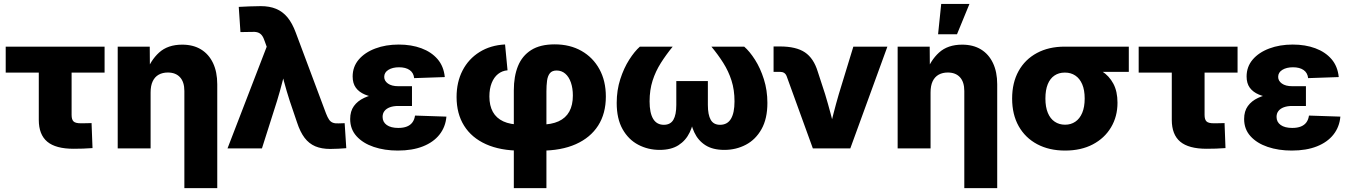

<svg xmlns="http://www.w3.org/2000/svg" viewBox="-20 -762 6928 986"><path d="M357.9 2Q266.1 2 222.7 -34.4Q179.2 -70.8 179.2 -146.5V-389.2H9.3V-522.5H517.1V-389.2H347.7V-171.9Q347.7 -147.9 357.7 -138.4Q367.7 -128.9 394.5 -128.9Q408.2 -128.9 422.9 -129.2Q437.5 -129.4 450.2 -129.9L455.1 -1.5Q430.7 0.5 406.2 1.2Q381.8 2 357.9 2Z M753.4 -287.1V0H584.5V-522.5H749L750 -384.3H729Q752.4 -451.7 797.1 -492.2Q841.8 -532.7 915.5 -532.7Q972.2 -532.7 1012.2 -508.3Q1052.2 -483.9 1074 -438.2Q1095.7 -392.6 1095.7 -329.1V204.1H926.8V-294.9Q926.8 -340.8 904.5 -365.2Q882.3 -389.6 841.8 -389.6Q814.9 -389.6 794.9 -378.4Q774.9 -367.2 764.2 -344.5Q753.4 -321.8 753.4 -287.1Z M1148.4 0 1349.6 -522 1339.8 -549.3Q1333.5 -569.3 1324.7 -580.6Q1315.9 -591.8 1302.7 -595.7Q1289.6 -599.6 1269.5 -598.1L1214.8 -597.2L1206.1 -726.6Q1231.9 -728 1261.5 -729.2Q1291 -730.5 1319.3 -730.5Q1364.3 -730.5 1397.9 -716.6Q1431.6 -702.6 1456.3 -672.9Q1481 -643.1 1499 -594.2L1654.3 -179.2Q1662.1 -159.2 1669.9 -147.7Q1677.7 -136.2 1689.5 -131.8Q1701.2 -127.4 1719.2 -128.4L1750 -129.4L1758.3 -1Q1739.3 0.5 1718 1.7Q1696.8 2.9 1675.8 2.9Q1631.3 2.9 1599.1 -10.7Q1566.9 -24.4 1544.2 -54.2Q1521.5 -84 1505.4 -133.3L1467.8 -244.1Q1451.7 -293.9 1438.2 -344.5Q1424.8 -395 1412.1 -447.3H1457Q1443.8 -395 1430.9 -344.5Q1418 -293.9 1402.8 -244.1L1325.2 0Z M2022.9 11.2Q1954.6 11.2 1899.2 -7.6Q1843.8 -26.4 1811 -62.5Q1778.3 -98.6 1778.3 -150.9Q1778.3 -190.9 1797.4 -217.3Q1816.4 -243.7 1849.9 -259.3Q1883.3 -274.9 1926 -281.5Q1968.8 -288.1 2016.1 -288.1H2095.7V-217.8H2024.9Q2000.5 -217.8 1982.4 -211.2Q1964.4 -204.6 1954.6 -192.1Q1944.8 -179.7 1944.8 -161.6Q1944.8 -135.3 1966.1 -120.1Q1987.3 -105 2025.4 -105Q2051.8 -105 2069.8 -112.3Q2087.9 -119.6 2098.1 -133.8Q2108.4 -147.9 2111.3 -168.5L2272.5 -163.1Q2268.1 -110.4 2237.1 -71Q2206.1 -31.7 2151.9 -10.3Q2097.7 11.2 2022.9 11.2ZM2021.5 -253.9Q1969.2 -253.9 1926.8 -258.8Q1884.3 -263.7 1854 -276.4Q1823.7 -289.1 1807.4 -311.5Q1791 -334 1791 -369.1Q1791 -419.4 1822.3 -456.1Q1853.5 -492.7 1907.2 -512.9Q1960.9 -533.2 2027.8 -533.2Q2092.3 -533.2 2143.8 -514.2Q2195.3 -495.1 2227.1 -458.3Q2258.8 -421.4 2264.2 -366.2L2106.9 -360.8Q2104 -388.2 2083.7 -402.3Q2063.5 -416.5 2029.3 -416.5Q1996.1 -416.5 1974.6 -403.3Q1953.1 -390.1 1953.1 -367.2Q1953.1 -346.7 1972.2 -333Q1991.2 -319.3 2025.4 -319.3H2095.7V-253.9Z M2618.7 204.1V-298.3Q2618.7 -370.1 2640.1 -422.9Q2661.6 -475.6 2707.8 -504.9Q2753.9 -534.2 2828.6 -534.2Q2907.2 -534.2 2966.3 -500.5Q3025.4 -466.8 3058.3 -406.7Q3091.3 -346.7 3091.3 -266.1Q3091.3 -179.2 3051.8 -117.2Q3012.2 -55.2 2937.3 -21.7Q2862.3 11.7 2756.3 11.7H2654.3Q2549.3 11.7 2475.6 -21.5Q2401.9 -54.7 2363.3 -116.5Q2324.7 -178.2 2324.7 -263.7Q2324.7 -340.8 2355.5 -400.1Q2386.2 -459.5 2442.4 -494.6Q2498.5 -529.8 2573.7 -533.7L2586.4 -400.9Q2559.1 -398.9 2537.8 -382.1Q2516.6 -365.2 2504.9 -335.7Q2493.2 -306.2 2493.2 -266.6Q2493.2 -219.7 2511 -187.5Q2528.8 -155.3 2564.7 -138.7Q2600.6 -122.1 2654.3 -122.1H2756.3Q2811.5 -122.1 2848.4 -138.9Q2885.3 -155.8 2903.6 -189Q2921.9 -222.2 2921.9 -271.5Q2921.9 -308.6 2911.9 -337.9Q2901.9 -367.2 2883.1 -383.5Q2864.3 -399.9 2838.4 -399.9Q2814.9 -399.9 2803.7 -385.7Q2792.5 -371.6 2789.3 -347.2Q2786.1 -322.8 2786.1 -292.5V204.1Z M3367.7 7.8Q3308.1 7.8 3257.8 -18.6Q3207.5 -44.9 3177.2 -98.6Q3147 -152.3 3147 -233.4Q3147 -298.3 3165.3 -355.2Q3183.6 -412.1 3211.2 -455.3Q3238.8 -498.5 3266.1 -522.5H3434.6Q3400.9 -481.4 3373.8 -438.7Q3346.7 -396 3331.3 -347.9Q3315.9 -299.8 3315.9 -241.2Q3315.9 -182.1 3334.2 -151.6Q3352.5 -121.1 3389.2 -121.1Q3422.9 -121.1 3438 -146.7Q3453.1 -172.4 3453.1 -223.1V-345.7H3615.2V-223.1Q3615.2 -172.4 3629.9 -146.7Q3644.5 -121.1 3677.7 -121.1Q3715.3 -121.1 3733.6 -151.6Q3752 -182.1 3752 -241.2Q3752 -300.3 3736.6 -348.4Q3721.2 -396.5 3694.3 -439Q3667.5 -481.4 3633.3 -522.5H3801.8Q3829.6 -498.5 3857.2 -455.3Q3884.8 -412.1 3902.8 -355.2Q3920.9 -298.3 3920.9 -233.4Q3920.9 -152.3 3890.6 -98.6Q3860.4 -44.9 3810.1 -18.6Q3759.8 7.8 3699.7 7.8Q3640.1 7.8 3602.5 -16.4Q3564.9 -40.5 3545.4 -82.5Q3525.9 -124.5 3520.5 -177.2H3546.9Q3542 -124 3522 -82.3Q3502 -40.5 3464.4 -16.4Q3426.8 7.8 3367.7 7.8Z M4154.3 0 4020 -370.1Q4015.6 -381.8 4007.1 -387.5Q3998.5 -393.1 3984.4 -393.1H3952.6V-523.4H3985.4Q4068.4 -523.4 4113.5 -493.2Q4158.7 -462.9 4179.7 -393.6L4217.3 -278.3Q4232.4 -228.5 4245.8 -177.7Q4259.3 -127 4272.5 -75.2H4234.4Q4247.1 -127 4260 -177.5Q4272.9 -228 4287.6 -278.3L4362.3 -522.5H4537.1L4346.7 0Z M4758.8 -287.1V0H4589.8V-522.5H4754.4L4755.4 -384.3H4734.4Q4757.8 -451.7 4802.5 -492.2Q4847.2 -532.7 4920.9 -532.7Q4977.5 -532.7 5017.6 -508.3Q5057.6 -483.9 5079.3 -438.2Q5101.1 -392.6 5101.1 -329.1V204.1H4932.1V-294.9Q4932.1 -340.8 4909.9 -365.2Q4887.7 -389.6 4847.2 -389.6Q4820.3 -389.6 4800.3 -378.4Q4780.3 -367.2 4769.5 -344.5Q4758.8 -321.8 4758.8 -287.1ZM4797.4 -585.9 4813.5 -741.7H4958.5L4894.5 -585.9Z M5449.7 11.2Q5367.7 11.2 5306.4 -21.5Q5245.1 -54.2 5211.4 -114Q5177.7 -173.8 5177.7 -255.9Q5177.7 -337.4 5210.9 -397.2Q5244.1 -457 5304.9 -489.7Q5365.7 -522.5 5447.3 -522.5H5776.9V-393.1H5546.9L5447.3 -389.2Q5417.5 -389.2 5395 -374Q5372.6 -358.9 5360.6 -329.3Q5348.6 -299.8 5348.6 -255.9Q5348.6 -212.4 5361.1 -182.4Q5373.5 -152.3 5396.5 -137Q5419.4 -121.6 5449.7 -121.6Q5479.5 -121.6 5502.2 -137Q5524.9 -152.3 5537.6 -182.4Q5550.3 -212.4 5550.3 -255.9Q5550.3 -299.8 5537.6 -329.3Q5524.9 -358.9 5502.2 -374Q5479.5 -389.2 5449.7 -389.2V-441.9Q5503.9 -441.9 5552.5 -431.2Q5601.1 -420.4 5638.7 -396.2Q5676.3 -372.1 5697.5 -332.3Q5718.8 -292.5 5718.8 -234.4Q5718.8 -163.6 5685.5 -107.9Q5652.3 -52.2 5592 -20.5Q5531.7 11.2 5449.7 11.2Z M6176.3 2Q6084.5 2 6041 -34.4Q5997.6 -70.8 5997.6 -146.5V-389.2H5827.6V-522.5H6335.4V-389.2H6166V-171.9Q6166 -147.9 6176 -138.4Q6186 -128.9 6212.9 -128.9Q6226.6 -128.9 6241.2 -129.2Q6255.9 -129.4 6268.6 -129.9L6273.4 -1.5Q6249 0.5 6224.6 1.2Q6200.2 2 6176.3 2Z M6613.8 11.2Q6545.4 11.2 6490 -7.6Q6434.6 -26.4 6401.9 -62.5Q6369.1 -98.6 6369.1 -150.9Q6369.1 -190.9 6388.2 -217.3Q6407.2 -243.7 6440.7 -259.3Q6474.1 -274.9 6516.8 -281.5Q6559.6 -288.1 6606.9 -288.1H6686.5V-217.8H6615.7Q6591.3 -217.8 6573.2 -211.2Q6555.2 -204.6 6545.4 -192.1Q6535.6 -179.7 6535.6 -161.6Q6535.6 -135.3 6556.9 -120.1Q6578.1 -105 6616.2 -105Q6642.6 -105 6660.6 -112.3Q6678.7 -119.6 6689 -133.8Q6699.2 -147.9 6702.1 -168.5L6863.3 -163.1Q6858.9 -110.4 6827.9 -71Q6796.9 -31.7 6742.7 -10.3Q6688.5 11.2 6613.8 11.2ZM6612.3 -253.9Q6560.1 -253.9 6517.6 -258.8Q6475.1 -263.7 6444.8 -276.4Q6414.6 -289.1 6398.2 -311.5Q6381.8 -334 6381.8 -369.1Q6381.8 -419.4 6413.1 -456.1Q6444.3 -492.7 6498 -512.9Q6551.8 -533.2 6618.7 -533.2Q6683.1 -533.2 6734.6 -514.2Q6786.1 -495.1 6817.9 -458.3Q6849.6 -421.4 6855 -366.2L6697.8 -360.8Q6694.8 -388.2 6674.6 -402.3Q6654.3 -416.5 6620.1 -416.5Q6586.9 -416.5 6565.4 -403.3Q6543.9 -390.1 6543.9 -367.2Q6543.9 -346.7 6563 -333Q6582 -319.3 6616.2 -319.3H6686.5V-253.9Z"/></svg>

Font: Inter 28pt ExtraBold
Style: Regular
Weight: 800
Designer: Rasmus Andersson
Foundry: rsms
Version: Version 4.001;git-66647c0bb